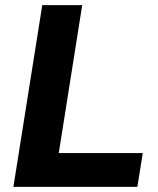

<svg xmlns="http://www.w3.org/2000/svg" viewBox="-20 -725 613 745"><path d="M32 0 144 -705H299L208 -131H534L513 0Z"/></svg>

Font: Nunito Sans ExtraBold
Style: Italic
Weight: 800
Italic angle: -9°
Designer: Vernon Adams
Foundry: Vernon Adams
Version: Version 3.006; ttfautohint (v1.8.3)